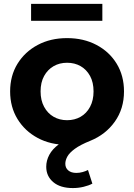

<svg xmlns="http://www.w3.org/2000/svg" viewBox="-20 -743 695 995"><path d="M357.7 231.6Q292.4 231.6 256 200.8Q219.6 170 219.6 121.2Q219.6 89.1 235.5 59.3Q251.4 29.5 285 4.7Q318.6 -20.2 370.3 -36.6L378.2 3.6Q363.7 5.2 351.6 6.4Q339.5 7.6 327.5 7.6Q241.8 7.6 175.4 -28Q109 -63.6 70.7 -126.1Q32.5 -188.6 32.5 -269.2Q32.5 -350.4 70.7 -412.6Q109 -474.7 175.4 -510.1Q241.8 -545.5 327.5 -545.5Q413.3 -545.5 480.2 -510.1Q547 -474.7 584.8 -412.6Q622.6 -350.4 622.6 -269.2Q622.6 -179.6 575.1 -112.7Q527.7 -45.8 447.9 -13.4Q395.9 7.6 367.9 28.2Q339.9 48.8 329.2 68.1Q318.5 87.4 318.5 105.7Q318.5 127.1 333.7 140.1Q348.9 153.1 375.7 153.1Q392.1 153.1 408.2 148.6Q424.3 144.1 435.9 137.9L458.7 208.6Q440.1 218.6 413.1 225.1Q386.1 231.6 357.7 231.6ZM327.5 -120.1Q367 -120.1 397.9 -137.9Q428.7 -155.6 446.8 -189.5Q464.8 -223.3 464.8 -269.2Q464.8 -316 446.8 -349.2Q428.7 -382.3 397.9 -400.1Q367 -417.8 327.5 -417.8Q288.7 -417.8 257.8 -400.1Q226.9 -382.3 208.6 -349.2Q190.3 -316 190.3 -269.2Q190.3 -223.3 208.6 -189.5Q226.9 -155.6 257.8 -137.9Q288.7 -120.1 327.5 -120.1ZM141.1 -635.2V-723.1H510.4V-635.2Z"/></svg>

Font: Montserrat Alternates Thin
Style: Regular
Weight: 100
Designer: Julieta Ulanovsky
Foundry: Julieta Ulanovsky
Version: Version 9.000